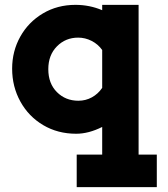

<svg xmlns="http://www.w3.org/2000/svg" viewBox="-20 -541 691 791"><path d="M626 96V230H296V96H401V-18Q345 10 294 10Q218 10 158 -25.5Q98 -61 64 -122.5Q30 -184 30 -258Q30 -330 63.5 -390Q97 -450 156.5 -485.5Q216 -521 291 -521Q349 -521 401 -499V-521H551V96ZM401 -179V-335Q384 -359 357.5 -372.5Q331 -386 302 -386Q250 -386 214.5 -350Q179 -314 179 -256Q179 -197 214.5 -161.5Q250 -126 303 -126Q333 -126 358.5 -140Q384 -154 401 -179Z"/></svg>

Font: Arvo
Style: Bold
Weight: 700
Designer: Anton Koovit (Cyrillic Expansion: Cyreal)
Foundry: Anton Koovit, Yassin Baggar
Version: Version 3.000